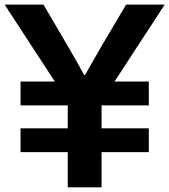

<svg xmlns="http://www.w3.org/2000/svg" viewBox="-22 -806 728 826"><path d="M-2 -786.1H165L270.5 -606.4Q325.2 -511.7 339.8 -483.4H343.8Q343.8 -483.4 414.1 -606.4L520.5 -786.1H686.5L470.7 -455.1H618.2V-352.5H415V-253.9H618.2V-151.4H415V0H269.5V-151.4H66.4V-253.9H269.5V-352.5H66.4V-455.1H213.9Z"/></svg>

Font: Gothic A1 ExtraBold
Style: Regular
Weight: 800
Designer: HanYang I&C Co.,Ltd.
Foundry: HanYang I&C Co.,Ltd.
Version: Version 2.50